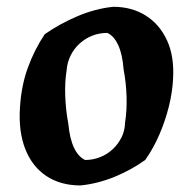

<svg xmlns="http://www.w3.org/2000/svg" viewBox="-20 -540 562 571"><path d="M219.3 11.5Q160.3 11.5 118.1 -16.4Q76 -44.2 55.3 -96.4Q34.7 -148.6 39.4 -220.1Q43.2 -285 63.1 -339.4Q83 -393.7 113.1 -438.3Q158.3 -469.8 211.4 -492.2Q264.6 -514.6 317.1 -519.8Q371.4 -519.8 412.8 -494.1Q454.3 -468.3 476.6 -420.2Q498.9 -372 494.6 -303.7Q492.7 -265.5 482.2 -223.3Q471.7 -181.1 454.1 -140.2Q436.6 -99.4 412.1 -64.5Q372.2 -35.5 321.8 -14.6Q271.3 6.3 219.3 11.5ZM233.2 -64.2Q256.2 -64.2 277.6 -72.6Q298.9 -81 315.3 -96.4Q331.7 -111.8 341.6 -131.8Q351.4 -151.7 351.9 -175.3Q357.6 -210.6 356.4 -252.1Q355.2 -293.7 347.5 -334Q344.3 -378.6 331.3 -406.3Q318.3 -434 298.9 -442.1Q274.9 -442.1 254 -433.7Q233.1 -425.3 216.7 -410.4Q200.3 -395.4 190.2 -375.3Q180.1 -355.1 178.2 -331.6Q172.5 -296.2 174 -254.7Q175.4 -213.2 183.2 -171.8Q187.3 -127.8 200.1 -100.7Q212.8 -73.7 233.2 -64.2Z"/></svg>

Font: Labrada
Style: Italic
Weight: 400
Italic angle: -7°
Designer: Mercedes Jáuregui
Foundry: Omnibus-Type Team
Version: Version 1.000